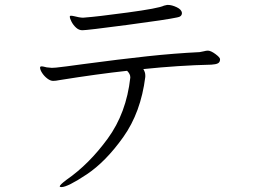

<svg xmlns="http://www.w3.org/2000/svg" viewBox="-20 -720 1040 781"><path d="M720 -667Q720 -652 700 -649Q659 -640 496.5 -618.5Q334 -597 315 -597Q301 -597 289.5 -607.5Q278 -618 271 -631.5Q264 -645 264 -652Q264 -655 265 -655Q266 -656 269 -656Q274 -656 284.5 -653.5Q295 -651 300 -650Q311 -648 318 -648L329 -649Q372 -652 498.5 -669Q625 -686 647 -697Q649 -698 660 -700H663Q679 -700 699 -690.5Q719 -681 720 -667ZM145 -449Q146 -450 151 -450Q154 -450 170 -446Q185 -444 191 -444L208 -445Q238 -448 317 -459Q467 -479 578 -491Q689 -503 792 -508Q800 -509 809.5 -511.5Q819 -514 824 -514H827Q839 -513 856.5 -500Q874 -487 875 -480V-478Q875 -467 866.5 -462.5Q858 -458 840 -457Q708 -454 563 -439Q571 -426 571 -414V-407Q553 -263 481.5 -162.5Q410 -62 332.5 -10.5Q255 41 230 41Q225 41 223 39Q223 39 223 38Q223 32 251 11Q342 -52 418 -156Q494 -260 510 -404V-406Q510 -419 497 -432Q377 -419 221 -394Q207 -391 196 -391Q185 -391 172.5 -400.5Q160 -410 151.5 -423Q143 -436 143 -445Q143 -449 145 -449Z"/></svg>

Font: JyunsaiKaai Light
Style: Regular
Weight: 300
Designer: Fontworks Inc.
Version: Version 0.030;April 7, 2024;FontCreator 14.0.0.2901 64-bit